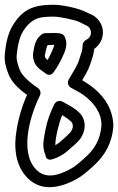

<svg xmlns="http://www.w3.org/2000/svg" viewBox="-21 -719 498 809"><path d="M201 -580 168 -579C160 -579 152 -573 148 -568C128 -551 123 -525 118 -491V-487C118 -446 143 -429 168 -412C174 -407 191 -394 206 -416L220 -437C225 -446 230 -454 234 -462L243 -481C254 -503 260 -523 258 -540C258 -544 258 -547 257 -549L253 -561C247 -580 226 -580 201 -580ZM201 -530H208C207 -525 204 -517 198 -503L189 -484C186 -478 184 -473 179 -466C175 -469 173 -473 170 -476C169 -479 168 -482 168 -485C172 -509 177 -525 180 -529ZM208 -280C191 -246 178 -211 171 -174C164 -139 160 -116 162 -98C164 -85 166 -75 171 -65C171 -65 171 -38 203 -49C225 -56 244 -67 260 -80C290 -106 308 -121 317 -134C335 -160 341 -189 331 -217C320 -248 288 -266 242 -291C230 -297 215 -293 208 -280ZM241 -234C266 -219 281 -205 283 -202C286 -190 290 -183 276 -162C276 -162 237 -121 212 -107C212 -140 228 -203 241 -234ZM277 -350C285 -345 298 -339 315 -329C356 -305 412 -251 406 -185C401 -135 381 -95 343 -60C315 -34 294 -17 281 -10C207 32 163 27 132 -4C60 -76 105 -232 147 -316C153 -328 148 -342 139 -348C94 -378 70 -405 62 -425C52 -451 48 -470 49 -482C53 -531 63 -566 76 -587C101 -627 129 -644 164 -647C174 -648 186 -649 205 -649C232 -649 299 -634 314 -626L338 -614C348 -609 354 -607 359 -596C368 -575 357 -558 342 -551C333 -547 327 -537 327 -528C327 -517 325 -507 323 -500C320 -490 315 -476 310 -460C306 -447 294 -427 278 -400L269 -385C262 -373 265 -357 277 -350ZM325 -381C340 -405 352 -427 358 -445C367 -473 373 -484 376 -513C389 -522 401 -536 407 -552C426 -603 394 -647 359 -660L337 -670C312 -683 244 -699 205 -699C119 -699 75 -679 34 -614C14 -582 3 -539 -1 -486C-3 -462 3 -436 15 -406C28 -374 53 -348 93 -319C68 -264 52 -204 45 -142C38 -71 54 -10 96 32C149 85 225 79 306 33C325 22 349 3 377 -24C423 -66 450 -118 456 -180C458 -205 453 -231 443 -257C421 -313 374 -353 325 -381Z"/></svg>

Font: AppleStorm
Style: XbdOut
Weight: 800
Foundry: Cannot Into Space Fonts
Version: Version 1.01